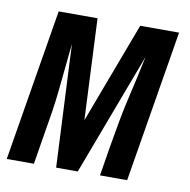

<svg xmlns="http://www.w3.org/2000/svg" viewBox="-76 -584 641 647"><g transform="rotate(10 244.0 -260.0)"><path d="M-12 0 74 -520H207L223 -174L353 -520H486L400 0H307L324 -104Q331 -144 338 -183.5Q345 -223 354 -262.5Q363 -302 372 -341.5Q381 -381 389 -420L231 0H157L137 -420Q133 -381 129 -341.5Q125 -302 121 -262.5Q117 -223 111 -183.5Q105 -144 98 -104L81 0Z"/></g></svg>

Font: Iosevka Term Curly Semibold
Style: Italic
Weight: 600
Italic angle: -9°
Designer: Belleve Invis
Foundry: Belleve Invis
Version: Version 32.3.0